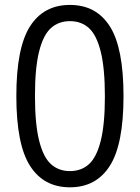

<svg xmlns="http://www.w3.org/2000/svg" viewBox="-20 -770 582 799"><path d="M48 -370Q48 -571 104.8 -660.2Q161.5 -749.5 271 -749.5Q380.5 -749.5 437.2 -660.2Q494 -571 494 -370Q494 -169 437 -79.8Q380 9.5 271 9.5Q162 9.5 105 -79.8Q48 -169 48 -370ZM416.5 -368.5Q416.5 -486 399.2 -555Q382 -624 350.2 -653Q318.5 -682 271 -682Q224 -682 192 -653.2Q160 -624.5 142.8 -556Q125.5 -487.5 125.5 -371.5Q125.5 -254 142.8 -185Q160 -116 192 -87Q224 -58 271 -58Q318.5 -58 350.2 -86.8Q382 -115.5 399.2 -184Q416.5 -252.5 416.5 -368.5Z"/></svg>

Font: Encode Sans Condensed
Style: Regular
Weight: 400
Width: 3
Designer: Multiple Designers
Foundry: Impallari Type
Version: Version 2.000